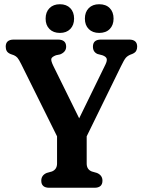

<svg xmlns="http://www.w3.org/2000/svg" viewBox="-20 -887 674 907"><path d="M464 -33.5Q464 0 426 0H213Q175 0 175 -33.5Q175 -59 200.5 -70L225.5 -77Q249.5 -87 249.5 -114.5V-243L80 -584.5Q69 -606.5 62.5 -614Q56 -621.5 46 -626L30.5 -631.5Q17 -637 12 -645.8Q7 -654.5 7 -666.5Q7 -700 45 -700H253.5Q292.5 -700 292.5 -666.5Q292.5 -641.5 264 -630L244.5 -626Q225 -618.5 222.5 -609.5Q220 -600.5 231.5 -576.5L354 -328L478 -582Q487 -600.5 483.8 -610.2Q480.5 -620 463.5 -626L440.5 -632Q419 -641.5 419 -666.5Q419 -700 456.5 -700H590Q628 -700 628 -666.5Q628 -655 623.2 -646.5Q618.5 -638 604.5 -632L596.5 -629Q582 -623 574 -613.5Q566 -604 551.5 -574L389.5 -243V-114.5Q389.5 -86.5 413.5 -77L438 -70Q464 -59 464 -33.5ZM263 -731.5Q232 -731.5 213.8 -749.8Q195.5 -768 195.5 -799Q195.5 -830 213.8 -848.5Q232 -867 263 -867Q294 -867 312 -848.5Q330 -830 330 -799Q330 -768.5 312 -750Q294 -731.5 263 -731.5ZM448.5 -731.5Q417.5 -731.5 399.2 -749.8Q381 -768 381 -799Q381 -830 399.2 -848.5Q417.5 -867 448.5 -867Q480.5 -867 498.5 -848.5Q516.5 -830 516.5 -799Q516.5 -768.5 498.5 -750Q480.5 -731.5 448.5 -731.5Z"/></svg>

Font: Fraunces 144pt S100 SemiBold
Style: Regular
Weight: 600
Version: Version 1.000; ttfautohint (v1.8.3)